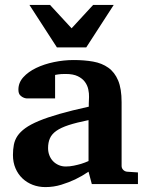

<svg xmlns="http://www.w3.org/2000/svg" viewBox="-20 -742 593 774"><path d="M350.1 0 336.9 -49.8Q311 -32.2 282.7 -18.6Q257.8 -6.8 227.1 2.7Q196.3 12.2 163.1 12.2Q135.7 12.2 112.1 3.2Q88.4 -5.9 70.6 -22.7Q52.7 -39.6 42.5 -63.5Q32.2 -87.4 32.2 -117.2Q32.2 -139.6 35.9 -158.7Q39.6 -177.7 50.5 -194.1Q61.5 -210.4 82 -225.3Q102.5 -240.2 136.5 -254.4Q170.4 -268.6 219.7 -282.7Q269 -296.9 337.9 -312V-324.2Q337.9 -331.5 338.4 -337.4Q338.4 -344.2 338.9 -351.1Q339.4 -365.2 335.9 -381.6Q332.5 -397.9 322.3 -411.9Q312 -425.8 293.5 -434.8Q274.9 -443.8 245.1 -443.8Q234.9 -443.8 226.8 -443.4Q218.8 -442.9 213.4 -441.9Q207 -440.9 202.1 -439.9V-345.2H99.1Q86.4 -344.2 76.7 -347.7Q68.4 -350.6 61.3 -357.9Q54.2 -365.2 54.2 -380.9Q54.2 -408.7 74 -430.7Q93.8 -452.6 125.7 -468Q157.7 -483.4 197.5 -491.7Q237.3 -500 276.9 -500Q319.8 -500 355.5 -493.7Q391.1 -487.3 416.7 -469Q442.4 -450.7 456.3 -417.5Q470.2 -384.3 470.2 -330.1V-73.2Q470.2 -64 476.6 -57.4Q482.9 -50.8 492.2 -49.8L536.1 -46.9V0ZM336.9 -257.8Q288.6 -248 257.1 -237.8Q225.6 -227.5 207 -214.4Q188.5 -201.2 181.2 -184.3Q173.8 -167.5 173.8 -145Q173.8 -129.4 179 -116Q184.1 -102.5 193.6 -92.5Q203.1 -82.5 216.3 -76.7Q229.5 -70.8 245.1 -70.8Q261.2 -70.8 277.6 -74.2Q293.9 -77.6 307.1 -81.5Q322.8 -86.4 336.9 -92.8ZM327.6 -550.8H209.5L98.6 -722.2H181.6L268.6 -627.9L355.5 -722.2H438.5Z"/></svg>

Font: Charis SIL Afr
Style: Bold
Weight: 700
Foundry: SIL International
Version: Version 5.000